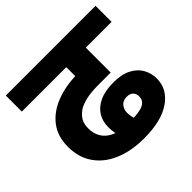

<svg xmlns="http://www.w3.org/2000/svg" viewBox="-158 -777 932 932"><g transform="rotate(-45 308.0 -311.0)"><path d="M329 0Q242 0 176 -27.5Q110 -55 73.5 -107.5Q37 -160 37 -233Q37 -304 73.5 -352Q110 -400 174 -425Q238 -450 322 -451H332L305 -420V-512H0V-622H616V-512H439V-341H358Q300 -341 267 -332.5Q234 -324 216 -312Q194 -297 182 -277Q170 -257 170 -225Q170 -192 185 -166Q200 -140 230 -124.5Q260 -109 303 -106Q310 -105 323.5 -105.5Q337 -106 344 -106Q403 -106 429 -119.5Q455 -133 455 -161Q455 -181 443.5 -192Q432 -203 412 -203Q384 -203 370.5 -186Q357 -169 357 -147Q357 -117 369 -90.5Q381 -64 400 -40L293 -22Q271 -54 257 -86.5Q243 -119 243 -162Q243 -201 261.5 -231.5Q280 -262 318 -280Q356 -298 415 -298Q471 -298 507 -279Q543 -260 560 -229Q577 -198 577 -162Q577 -90 512 -45Q447 0 329 0Z"/></g></svg>

Font: Noto Sans Devanagari
Style: Regular
Weight: 400
Designer: Jelle Bosma - Monotype Design Team
Foundry: Monotype Imaging Inc.
Version: Version 2.003